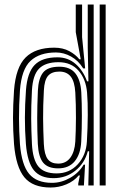

<svg xmlns="http://www.w3.org/2000/svg" viewBox="-20 -820 536 849"><path d="M447.2 0H420.8V-800H447.2ZM394.2 0H370.5L374.2 -151L368.2 -151.2Q354.8 -99 313.5 -65.6Q272.2 -32.2 216.8 -32.2Q158.5 -32.2 129.9 -67.1Q101.2 -102 94.5 -183.5Q90 -242.2 90.1 -299.4Q90.2 -356.5 94.8 -421Q100.5 -499.2 133.4 -532.9Q166.2 -566.5 234 -566.5Q280.8 -566.5 314.2 -537.2Q347.8 -508 364.8 -460.5H371L368 -608.8V-800H394.2ZM204 9.2Q125 9.2 87.8 -36Q50.5 -81.2 42 -183.2Q37.5 -243.5 37.5 -298.4Q37.5 -353.2 42 -420.2Q49.8 -522.8 93.4 -566Q137 -609.2 219.5 -609.2Q258 -609.2 286.4 -593.9Q314.8 -578.5 330.8 -557.8H337L315 -677.8V-800H343V-655.8L356.5 -517.5H348Q326.5 -552.2 294.2 -570.1Q262 -588 227.5 -588Q155 -588 115.1 -550.9Q75.2 -513.8 68.2 -420.2Q63.8 -353.8 64 -296.5Q64.2 -239.2 68.2 -183.2Q75.8 -90.2 109 -50.9Q142.2 -11.5 209.8 -11.5Q251.5 -11.5 290 -33.5Q328.5 -55.5 350 -92H356.2L351 0H326V-8.5L333.2 -44.2H328Q307 -18.8 273.4 -4.8Q239.8 9.2 204 9.2ZM230.2 -53.2Q287 -53.2 323.9 -93.5Q360.8 -133.8 364.2 -194Q367.8 -255.5 368.1 -311.5Q368.5 -367.5 365 -410.5Q360 -470.2 327.2 -507.6Q294.5 -545 238.8 -545Q181.5 -545 153.2 -517Q125 -489 121.2 -419.8Q117.5 -348 117.9 -295.5Q118.2 -243 121.2 -183.5Q124.8 -113.8 150 -83.5Q175.2 -53.2 230.2 -53.2ZM237 -75.5Q191.8 -75.5 171 -100.6Q150.2 -125.8 147.2 -183.5Q144.5 -244.5 144.5 -297.1Q144.5 -349.8 147.5 -419Q149.8 -472.5 170.2 -498.8Q190.8 -525 242.5 -525Q290.2 -525 313.4 -495.4Q336.5 -465.8 339.5 -411Q342 -364.5 342 -307.6Q342 -250.8 339.2 -194Q336.5 -138.8 310.6 -107.1Q284.8 -75.5 237 -75.5ZM237.2 -96.5Q271.5 -96.5 290.9 -122.6Q310.2 -148.8 313 -194.2Q315.5 -238.2 315.8 -298.2Q316 -358.2 313 -411Q310.2 -459.2 292.8 -481.4Q275.2 -503.5 242.5 -503.5Q209 -503.5 192.6 -484.8Q176.2 -466 174 -420.2Q170.2 -350.2 170.6 -296.5Q171 -242.8 173.8 -183Q176.2 -136.2 191.1 -116.4Q206 -96.5 237.2 -96.5Z"/></svg>

Font: Big Shoulders Inline Text ExtraBold
Style: Regular
Weight: 800
Designer: Patric King
Foundry: XO Type Co
Version: Version 1.000